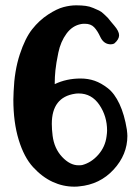

<svg xmlns="http://www.w3.org/2000/svg" viewBox="-20 -769 526 719"><path d="M455 -284Q457 -268 457 -260Q457 -190 405.5 -134Q354 -78 276 -71Q270 -70 258 -70Q216 -70 177 -88Q138 -106 104 -143Q70 -180 50 -245.5Q30 -311 30 -396Q30 -401 30.5 -410.5Q31 -420 31 -426Q34 -504 54 -565Q74 -626 100.5 -659.5Q127 -693 160 -714.5Q193 -736 218 -742.5Q243 -749 264 -749H267Q285 -749 300.5 -747Q316 -745 329.5 -739Q343 -733 351 -729.5Q359 -726 370 -715.5Q381 -705 383.5 -702.5Q386 -700 397 -686L408 -673Q426 -652 426 -637Q426 -622 409 -607Q403 -603 395 -603Q369 -603 356 -630Q345 -654 332.5 -667Q320 -680 298 -680Q289 -680 284 -679Q251 -673 229 -643Q207 -613 198.5 -572Q190 -531 187.5 -505.5Q185 -480 185 -459V-454Q229 -475 282 -475Q310 -475 334.5 -466.5Q359 -458 384 -438.5Q409 -419 427.5 -379.5Q446 -340 455 -284ZM379 -258Q381 -272 381 -280Q381 -334 352 -376.5Q323 -419 275 -419Q266 -419 261 -418Q174 -405 174 -305Q174 -285 177 -261Q183 -213 212.5 -181.5Q242 -150 274 -150Q284 -150 288 -151Q322 -160 348 -189.5Q374 -219 379 -258Z"/></svg>

Font: KleponIjo
Style: Ijo
Weight: 400
Designer: Aprian Dwi Nur Sembada & Aurellia CItra
Version: Version 001.000